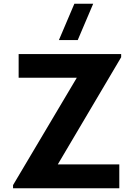

<svg xmlns="http://www.w3.org/2000/svg" viewBox="-20 -1010 720 1030"><path d="M397 -795H296L379 -990H480ZM50 0V-17L392 -593H80V-720H630V-703L290 -128H620V0Z"/></svg>

Font: Manrope ExtraLight ExtraBold
Style: Regular
Weight: 800
Version: Version 4.504